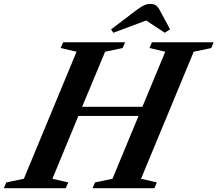

<svg xmlns="http://www.w3.org/2000/svg" viewBox="-85 -982 1135 1002"><path d="M1017.5 -731.5 926 -712 651 -49 733.5 -30 721 0H398L411 -30L502 -49L638 -377H324L188.5 -49L271.5 -30L258 0H-65L-52 -30L39.5 -49L314.5 -712L231.5 -731.5L245 -761.5H568L555 -731.5L463.5 -712L343.5 -424.5H658L777.5 -712L695 -731.5L708 -761.5H1030ZM506.5 -811 494.5 -828.5 627.5 -929.5Q651 -947 666.5 -954.2Q682 -961.5 699.5 -961.5Q717.5 -961.5 728.2 -954.2Q739 -947 748.5 -929.5L802.5 -829L775 -811L678 -875Z"/></svg>

Font: Libre Caslon Text SemiBold Italic
Style: Regular
Weight: 600
Italic angle: -22.583°
Designer: Pablo Impallari, Rodrigo Fuenzalida, Katja Schimmel
Foundry: Pablo Impallari, Rodrigo Fuenzalida
Version: Version 2.000